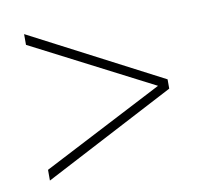

<svg xmlns="http://www.w3.org/2000/svg" viewBox="-55 -585 563 528"><g transform="rotate(-10 226.5 -321.5)"><path d="M44 -147 382 -322 44 -496V-526L411 -335V-309L44 -117Z"/></g></svg>

Font: Noto Sans Gurmukhi UI Condensed Thin
Style: Regular
Weight: 100
Width: 3
Designer: Jelle Bosma - Monotype Design Team
Foundry: Monotype Imaging Inc.
Version: Version 2.004; ttfautohint (v1.8.4.7-5d5b)